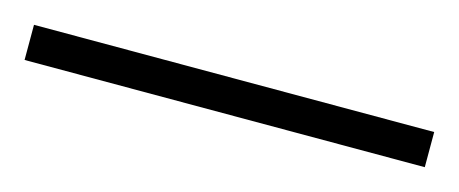

<svg xmlns="http://www.w3.org/2000/svg" viewBox="-22 30 454 190"><g transform="rotate(15 205.0 125.0)"><path d="M0 107H410V143H0Z"/></g></svg>

Font: Newsreader 16pt 16pt Light
Style: Regular
Weight: 300
Version: Version 1.003